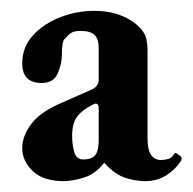

<svg xmlns="http://www.w3.org/2000/svg" viewBox="-20 -580 355 354"><path d="M98 -246Q60 -246 40.5 -264.5Q21 -283 21 -307Q21 -330 38.5 -352.5Q56 -375 95 -391L147 -414Q162 -420 162 -433V-491Q162 -508 154.5 -515.5Q147 -523 128 -523Q117 -523 111.5 -519.5Q106 -516 99 -508Q94 -503 94 -477Q94 -463 86.5 -445Q79 -427 57 -427Q21 -427 21 -463Q21 -493 40.5 -514.5Q60 -536 90.5 -548Q121 -560 154 -560Q177 -560 194.5 -554.5Q212 -549 225 -540Q239 -530 245.5 -519Q252 -508 252 -487V-324Q252 -285 277 -285Q284 -285 290.5 -287Q297 -289 301 -296Q302 -298 303.5 -298Q305 -298 310 -294Q317 -290 314 -284Q304 -268 287 -257Q270 -246 247 -246Q231 -246 211.5 -252Q192 -258 172 -280Q156 -259 134.5 -252.5Q113 -246 98 -246ZM133 -286Q150 -286 156 -294.5Q162 -303 162 -321V-381Q162 -389 156 -389Q155 -389 149 -386Q133 -378 123 -366Q113 -354 113 -329Q113 -313 117 -299.5Q121 -286 133 -286Z"/></svg>

Font: Junicode
Style: Bold
Weight: 700
Designer: Peter S. Baker
Version: Version 2.100; ttfautohint (v1.8.4)